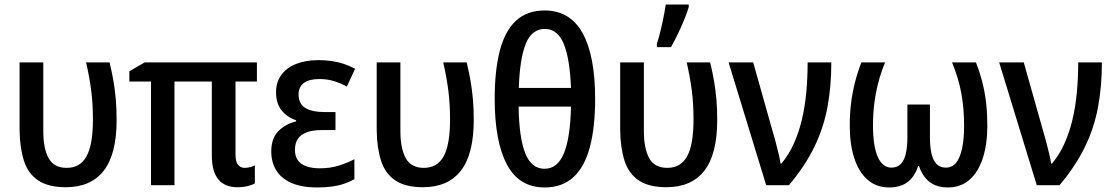

<svg xmlns="http://www.w3.org/2000/svg" viewBox="-20 -813 4891 843"><path d="M269 9Q192 9 147.5 -21Q103 -51 85 -107.5Q67 -164 66 -241V-539H170V-238Q170 -161 193.5 -118.5Q217 -76 273 -76Q332 -76 360 -127Q388 -178 388 -288Q388 -357 380.5 -415.5Q373 -474 358 -539H461Q472 -494 478.5 -455Q485 -416 488.5 -376Q492 -336 492 -286Q492 -136 435.5 -63.5Q379 9 269 9Z M1054 -76Q1066 -76 1078 -79Q1090 -82 1099 -87V-8Q1088 -1 1067.5 4Q1047 9 1022 9Q967 9 938.5 -25.5Q910 -60 910 -131V-455H746V0H643V-455H548V-500L615 -539H1108V-455H1014V-136Q1014 -103 1025 -89.5Q1036 -76 1054 -76Z M1453 -321V-242H1395Q1353 -242 1326.5 -232Q1300 -222 1287.5 -203Q1275 -184 1275 -155Q1275 -127 1288 -109Q1301 -91 1326 -82.5Q1351 -74 1384 -74Q1430 -74 1468 -86Q1506 -98 1536 -114V-26Q1516 -15 1491.5 -6.5Q1467 2 1438 6Q1409 10 1373 10Q1303 10 1258 -10.5Q1213 -31 1192 -66.5Q1171 -102 1171 -148Q1171 -205 1201.5 -236.5Q1232 -268 1280 -280V-285Q1239 -299 1215.5 -329.5Q1192 -360 1192 -408Q1192 -453 1216 -485Q1240 -517 1282 -533Q1324 -549 1378 -549Q1409 -549 1436.5 -545Q1464 -541 1489.5 -532.5Q1515 -524 1539 -511L1503 -433Q1475 -448 1446 -457Q1417 -466 1382 -466Q1337 -466 1314 -448.5Q1291 -431 1291 -399Q1291 -357 1320.5 -339Q1350 -321 1407 -321Z M1837 9Q1760 9 1715.5 -21Q1671 -51 1653 -107.5Q1635 -164 1634 -241V-539H1738V-238Q1738 -161 1761.5 -118.5Q1785 -76 1841 -76Q1900 -76 1928 -127Q1956 -178 1956 -288Q1956 -357 1948.5 -415.5Q1941 -474 1926 -539H2029Q2040 -494 2046.5 -455Q2053 -416 2056.5 -376Q2060 -336 2060 -286Q2060 -136 2003.5 -63.5Q1947 9 1837 9Z M2593 -379Q2593 -254 2570 -167.5Q2547 -81 2498 -35.5Q2449 10 2371 10Q2259 10 2205.5 -91Q2152 -192 2152 -379Q2152 -504 2174.5 -590.5Q2197 -677 2245.5 -722Q2294 -767 2371 -767Q2483 -767 2538 -667.5Q2593 -568 2593 -379ZM2371 -72Q2428 -72 2456 -140Q2484 -208 2487 -345H2257Q2259 -209 2286 -140.5Q2313 -72 2371 -72ZM2372 -686Q2315 -686 2288.5 -621Q2262 -556 2258 -427H2487Q2482 -556 2455 -621Q2428 -686 2372 -686Z M2906 9Q2829 9 2784.5 -21Q2740 -51 2722 -107.5Q2704 -164 2703 -241V-539H2807V-238Q2807 -161 2830.5 -118.5Q2854 -76 2910 -76Q2969 -76 2997 -127Q3025 -178 3025 -288Q3025 -357 3017.5 -415.5Q3010 -474 2995 -539H3098Q3109 -494 3115.5 -455Q3122 -416 3125.5 -376Q3129 -336 3129 -286Q3129 -136 3072.5 -63.5Q3016 9 2906 9ZM2864 -620Q2869 -635 2875 -657.5Q2881 -680 2886.5 -705Q2892 -730 2896.5 -753.5Q2901 -777 2903 -793H3004V-782Q2997 -758 2984.5 -727.5Q2972 -697 2957 -665.5Q2942 -634 2926 -606H2864Z M3179 -539H3287L3373 -234Q3380 -212 3386.5 -186Q3393 -160 3399 -136Q3405 -112 3407 -95H3411Q3443 -133 3465 -181.5Q3487 -230 3500.5 -286.5Q3514 -343 3520 -406.5Q3526 -470 3526 -539H3630Q3630 -434 3613 -342.5Q3596 -251 3555 -167Q3514 -83 3444 0H3344Z M4265 -539Q4283 -493 4294 -448.5Q4305 -404 4310 -358.5Q4315 -313 4315 -261Q4315 -179 4295 -118Q4275 -57 4236.5 -23.5Q4198 10 4142 10Q4092 10 4061 -14.5Q4030 -39 4015 -84H4011Q3997 -39 3966 -14.5Q3935 10 3884 10Q3828 10 3789.5 -23.5Q3751 -57 3731 -118Q3711 -179 3711 -261Q3711 -313 3716.5 -358.5Q3722 -404 3733 -448Q3744 -492 3762 -539H3866Q3848 -495 3836.5 -451Q3825 -407 3819 -360.5Q3813 -314 3813 -263Q3813 -171 3834 -124Q3855 -77 3894 -77Q3919 -77 3934.5 -92.5Q3950 -108 3957 -138Q3964 -168 3964 -210V-354H4063V-210Q4063 -166 4070.5 -136Q4078 -106 4093.5 -91.5Q4109 -77 4133 -77Q4160 -77 4177.5 -98Q4195 -119 4204 -160.5Q4213 -202 4213 -262Q4213 -338 4200.5 -405Q4188 -472 4160 -539Z M4367 -539H4475L4561 -234Q4568 -212 4574.5 -186Q4581 -160 4587 -136Q4593 -112 4595 -95H4599Q4631 -133 4653 -181.5Q4675 -230 4688.5 -286.5Q4702 -343 4708 -406.5Q4714 -470 4714 -539H4818Q4818 -434 4801 -342.5Q4784 -251 4743 -167Q4702 -83 4632 0H4532Z"/></svg>

Font: Noto Sans Display SemiCondensed Medium
Style: Regular
Weight: 500
Width: 4
Designer: Monotype Design Team
Foundry: Monotype Imaging Inc.
Version: Version 2.003